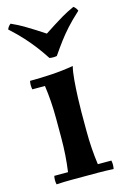

<svg xmlns="http://www.w3.org/2000/svg" viewBox="-110 -755 532 809"><g transform="rotate(-15 155.5 -350.0)"><path d="M282 -35Q286 -17 282 2Q248 0 217 0Q186 0 158 0Q130 0 99 0Q68 0 33 2Q29 -17 33 -35H93Q98 -71 100.5 -107.5Q103 -144 103 -184V-264Q103 -343 93 -411H38Q34 -430 38 -448Q85 -448 133 -451Q181 -454 228 -462Q222 -439 219 -402.5Q216 -366 214.5 -328.5Q213 -291 213 -264V-184Q213 -144 215.5 -107.5Q218 -71 223 -35ZM295 -702Q306 -694 311 -681Q276 -649 254 -624.5Q232 -600 214 -576Q196 -552 174 -520Q158 -517 142 -520Q121 -552 102.5 -576Q84 -600 62 -624.5Q40 -649 5 -681Q10 -694 21 -702Q52 -688 74 -675Q96 -662 115.5 -649.5Q135 -637 158 -622Q181 -637 200.5 -649.5Q220 -662 242 -675Q264 -688 295 -702Z"/></g></svg>

Font: Poltawski Nowy Medium
Style: Regular
Weight: 500
Version: Version 1.001;gftools[0.9.25]